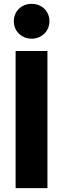

<svg xmlns="http://www.w3.org/2000/svg" viewBox="-20 -970 326 990"><path d="M60.5 -707H224.6V0H60.5ZM51.3 -860.4Q51.3 -885.7 63.2 -906.5Q75.2 -927.2 96.2 -938.7Q117.2 -950.2 143.1 -950.2Q168.9 -950.2 189.9 -938.7Q210.9 -927.2 222.9 -906.5Q234.9 -885.7 234.9 -860.4Q234.9 -835 222.9 -814.7Q210.9 -794.4 189.9 -782.5Q168.9 -770.5 143.1 -770.5Q117.2 -770.5 96.2 -782.5Q75.2 -794.4 63.2 -814.7Q51.3 -835 51.3 -860.4Z"/></svg>

Font: Wanted Sans ExtraBold
Style: Regular
Weight: 800
Designer: Original Design by Kil Hyung-jin and Kang Hanbin, Wanted Lab, Inc; Hangeul from Source Han Sans by Jang Soo-young and Ka
Foundry: Wanted Lab, Inc.
Version: Version 1.003